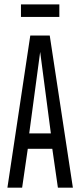

<svg xmlns="http://www.w3.org/2000/svg" viewBox="-20 -872 373 892"><path d="M14.4 0 120.7 -706.9H211.1L318.6 0H249L223 -180.7H109.1L82.8 0ZM115.8 -252.4H216.3L166.6 -630.8ZM77.4 -793.3V-851.7H255.7V-793.3Z"/></svg>

Font: Georama ExtraCondensed Thin
Style: Regular
Weight: 100
Width: 2
Designer: Jean-Baptiste Levee
Foundry: Production Type
Version: Version 1.001